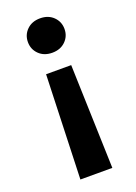

<svg xmlns="http://www.w3.org/2000/svg" viewBox="-137 -571 582 819"><g transform="rotate(-20 154.0 -161.5)"><path d="M97 -281H211L226 191H81ZM154 -514Q191 -514 214 -491.5Q237 -469 237 -436Q237 -403 214 -380.5Q191 -358 154 -358Q117 -358 94 -380.5Q71 -403 71 -436Q71 -469 94 -491.5Q117 -514 154 -514Z"/></g></svg>

Font: DM Sans 16pt
Style: Bold
Weight: 700
Version: Version 4.004;gftools[0.9.30]